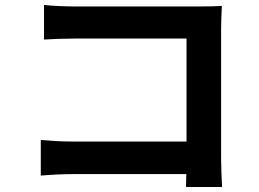

<svg xmlns="http://www.w3.org/2000/svg" viewBox="-20 -730 1040 772"><path d="M144 -167V-24C177 -27 234 -30 273 -30H729L728 22H873C871 -8 869 -61 869 -96V-614C869 -643 871 -683 872 -706C855 -705 813 -704 784 -704H280C246 -704 194 -706 157 -710V-571C185 -573 239 -575 281 -575H730V-161H269C224 -161 179 -164 144 -167Z"/></svg>

Font: Noto Sans Mono CJK SC
Style: Bold
Weight: 700
Designer: Ryoko NISHIZUKA 西塚涼子 (kana, bopomofo & ideographs); Paul D. Hunt (Latin, Greek & Cyrillic); Sandoll Communications 산돌커뮤니
Foundry: Adobe
Version: Version 2.004;hotconv 1.0.118;makeotfexe 2.5.65603